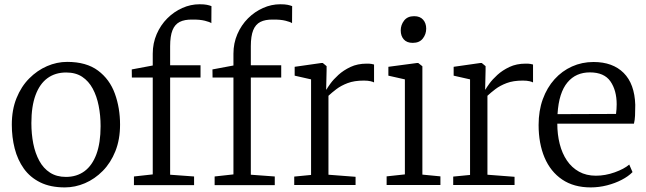

<svg xmlns="http://www.w3.org/2000/svg" viewBox="-20 -846 2955 878"><path d="M34 -276Q34 -344 55.5 -397.2Q77 -450.5 113.5 -487.2Q150 -524 195 -543.5Q240 -563 287 -563Q375 -563 428.2 -523.2Q481.5 -483.5 505.2 -418Q529 -352.5 529 -276Q529 -208.5 507.8 -155Q486.5 -101.5 450 -64.5Q413.5 -27.5 368.5 -8.2Q323.5 11 276.5 11Q210.5 11 164 -12Q117.5 -35 89 -75Q60.5 -115 47.2 -166.8Q34 -218.5 34 -276ZM281.5 -37Q331 -37 366.5 -63.2Q402 -89.5 421 -141.2Q440 -193 440 -269Q440 -318 431.2 -362.2Q422.5 -406.5 404 -440.8Q385.5 -475 355.8 -494.8Q326 -514.5 282.5 -514.5Q232.5 -514.5 197 -488.5Q161.5 -462.5 142.5 -411Q123.5 -359.5 123.5 -283Q123.5 -233.5 132.2 -189.2Q141 -145 159.8 -110.5Q178.5 -76 208.8 -56.5Q239 -37 281.5 -37Z M592.5 0.5V-39L678.5 -48.5V-491.5H583L582.5 -528.5L678.5 -546.5V-600.5Q678.5 -648.5 696.5 -690Q714.5 -731.5 745 -762Q775.5 -792.5 813.8 -809.5Q852 -826.5 892.5 -826.5Q914 -826.5 926 -824Q938 -821.5 947 -818L946.5 -740Q939.5 -745.5 916.8 -751.2Q894 -757 859 -756.5Q824 -757 801.8 -745.8Q779.5 -734.5 768.8 -707.8Q758 -681 758 -634.5V-547.5H897V-491.5H758V-47L867.5 -39V0.5Z M961.5 0.5V-39L1047.5 -48.5V-491.5H952L951.5 -528.5L1047.5 -546.5V-600.5Q1047.5 -648.5 1065.5 -690Q1083.5 -731.5 1114 -762Q1144.5 -792.5 1182.8 -809.5Q1221 -826.5 1261.5 -826.5Q1283 -826.5 1295 -824Q1307 -821.5 1316 -818L1315.5 -740Q1308.5 -745.5 1285.8 -751.2Q1263 -757 1228 -756.5Q1193 -757 1170.8 -745.8Q1148.5 -734.5 1137.8 -707.8Q1127 -681 1127 -634.5V-547.5H1266V-491.5H1127V-47L1236.5 -39V0.5Z M1325.5 0V-38.5L1402.5 -46V-483L1327.5 -500V-540.5L1450 -558H1456L1473.5 -543.5V-524L1471.5 -436L1473.5 -437.5Q1477.5 -445 1491 -463.8Q1504.5 -482.5 1527.5 -503.5Q1550.5 -524.5 1582.8 -539.8Q1615 -555 1657 -555Q1670.5 -555 1678 -553.8Q1685.5 -552.5 1690.5 -551V-469Q1687 -471.5 1674.8 -474.5Q1662.5 -477.5 1644 -477.5Q1600 -477.5 1569.8 -466Q1539.5 -454.5 1518.5 -438.5Q1497.5 -422.5 1482 -408V-47L1606 -37.5V0Z M1748 0V-39.5L1831.5 -48.5V-483L1756 -500V-540.5L1887.5 -558H1892.5L1911.5 -543V-47.5L1994 -39.5V0ZM1867 -650Q1840.5 -650 1826.5 -665.8Q1812.5 -681.5 1812.5 -707Q1812.5 -732 1828 -752Q1843.5 -772 1873.5 -772H1874.5Q1900.5 -772 1914.8 -756Q1929 -740 1929 -715Q1929 -689.5 1913.5 -669.8Q1898 -650 1868 -650Z M2052.5 0V-38.5L2129.5 -46V-483L2054.5 -500V-540.5L2177 -558H2183L2200.5 -543.5V-524L2198.5 -436L2200.5 -437.5Q2204.5 -445 2218 -463.8Q2231.5 -482.5 2254.5 -503.5Q2277.5 -524.5 2309.8 -539.8Q2342 -555 2384 -555Q2397.5 -555 2405 -553.8Q2412.5 -552.5 2417.5 -551V-469Q2414 -471.5 2401.8 -474.5Q2389.5 -477.5 2371 -477.5Q2327 -477.5 2296.8 -466Q2266.5 -454.5 2245.5 -438.5Q2224.5 -422.5 2209 -408V-47L2333 -37.5V0Z M2681.5 11Q2604 11 2550.8 -25Q2497.5 -61 2470.2 -125.5Q2443 -190 2443 -274.5Q2443 -339.5 2462.2 -392.5Q2481.5 -445.5 2515.8 -483.5Q2550 -521.5 2595.8 -542Q2641.5 -562.5 2694 -562.5Q2782 -562.5 2832 -512.5Q2882 -462.5 2885 -366.5Q2885 -338 2884 -317.2Q2883 -296.5 2879 -280.5H2528.5Q2528.5 -231 2539.5 -187.8Q2550.5 -144.5 2572.5 -112Q2594.5 -79.5 2627.8 -61Q2661 -42.5 2705 -42.5Q2748 -42.5 2791.2 -58Q2834.5 -73.5 2857.5 -93.5L2872.5 -59Q2853.5 -39.5 2823.2 -23.8Q2793 -8 2756 1.5Q2719 11 2681.5 11ZM2529.5 -324 2797 -325Q2798.5 -333.5 2799.2 -346.8Q2800 -360 2800 -369Q2800 -432.5 2771.5 -473.8Q2743 -515 2677.5 -515Q2646 -515 2620.2 -503.8Q2594.5 -492.5 2575 -469.2Q2555.5 -446 2544 -410Q2532.5 -374 2529.5 -324Z"/></svg>

Font: Merriweather 36pt Light
Style: Regular
Weight: 300
Designer: Eben Sorkin
Foundry: Eben Sorkin
Version: Version 2.100